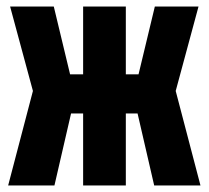

<svg xmlns="http://www.w3.org/2000/svg" viewBox="-20 -569 640 589"><path d="M5 0 81 -290 11 -549H145L195 -341H235V-549H366V-341H405L455 -549H589L519 -290L595 0H453L402 -221H366V0H235V-221H198L147 0Z"/></svg>

Font: Noto Sans Mono ExtraBold
Style: Regular
Weight: 800
Designer: Monotype Design Team
Foundry: Monotype Imaging Inc.
Version: Version 2.014